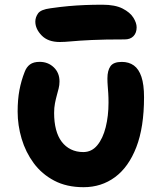

<svg xmlns="http://www.w3.org/2000/svg" viewBox="-20 -769 676 799"><path d="M327.8 10Q257.4 10 205.6 -17.3Q153.8 -44.6 120.2 -90.2Q86.6 -135.8 70 -191.7Q53.4 -247.6 53.4 -304.6Q53.4 -354.8 60.9 -394.3Q68.4 -433.8 82.6 -469.6Q90 -489.8 104.7 -500.7Q119.4 -511.6 145 -511.6Q179.8 -511.6 203.7 -488.9Q227.6 -466.2 227.6 -430.2Q227.6 -415 224.1 -401.1Q220.6 -387.2 216.4 -372Q212.2 -356.8 208.7 -338.9Q205.2 -321 205.2 -299Q205.2 -260.6 213.1 -230.3Q221 -200 236.8 -179.2Q252.6 -158.4 275.3 -147.3Q298 -136.2 326.6 -136.2Q361.6 -136.2 384.9 -164.5Q408.2 -192.8 419.9 -239.7Q431.6 -286.6 431.6 -342.4Q431.6 -364.4 430.5 -381.1Q429.4 -397.8 428.2 -412.3Q427 -426.8 427 -442.8Q427 -475.4 439.7 -493.4Q452.4 -511.4 486.8 -511.4Q516.4 -511.4 537 -496.6Q557.6 -481.8 568.5 -449.5Q579.4 -417.2 579.4 -364.2Q579.4 -239.4 547.3 -156.5Q515.2 -73.6 458.6 -31.8Q402 10 327.8 10ZM228.8 -594.2Q179.8 -594.2 153.4 -621.4Q127 -648.6 127 -679.2Q127 -696.8 138.3 -713.1Q149.6 -729.4 190.2 -734.6Q231.6 -740.6 265.5 -743.6Q299.4 -746.6 333.2 -748Q367 -749.4 406.2 -749.4Q459 -749.4 490.2 -733.4Q521.4 -717.4 535 -695.5Q548.6 -673.6 548.6 -655.4Q548.6 -632.2 535.5 -618.6Q522.4 -605 499.2 -605Q414.2 -605 361.9 -602.5Q309.6 -600 279 -597.1Q248.4 -594.2 228.8 -594.2Z"/></svg>

Font: Shantell Sans Light
Style: Regular
Weight: 300
Designer: Stephen Nixon, Anya Danilova, Shantell Martin
Foundry: Arrow Type
Version: Version 1.011;[c5ecc13dd]